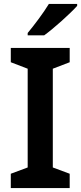

<svg xmlns="http://www.w3.org/2000/svg" viewBox="-20 -958 413 978"><path d="M373 -928V-938H229C202 -893 152 -827 121 -790V-778H205C254 -813 340 -891 373 -928ZM335 0V-73L249 -105V-608L335 -641V-714H35V-641L121 -608V-105L35 -73V0Z"/></svg>

Font: Noto Sans Ol Chiki SemiBold
Style: Regular
Weight: 600
Designer: Monotype Design Team, Lewis McGuffie
Foundry: Monotype Imaging Inc.
Version: Version 2.003